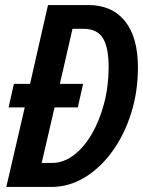

<svg xmlns="http://www.w3.org/2000/svg" viewBox="-20 -740 566 760"><path d="M5 0 78 -315H14L35 -408H99L170 -720H330Q423 -720 474.5 -656.5Q526 -593 526 -473Q526 -377 499 -291.5Q472 -206 424.5 -140.5Q377 -75 315 -37.5Q253 0 183 0ZM288 -315H196L145 -95H186Q231 -95 271.5 -125.5Q312 -156 343 -209Q374 -262 392 -330.5Q410 -399 410 -474Q410 -553 387 -589.5Q364 -626 310 -626H267L217 -408H309Z"/></svg>

Font: Instrument Sans Condensed SemiBold Italic
Style: Regular
Weight: 600
Width: 3
Italic angle: -13°
Designer: Rodrigo Fuenzalida
Foundry: fragTYPE
Version: Version 1.000; ttfautohint (v1.8.4.7-5d5b);gftools[0.9.28]